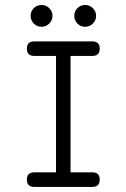

<svg xmlns="http://www.w3.org/2000/svg" viewBox="-20 -733 496 753"><path d="M356.9 -670.7Q356.9 -653.3 344.2 -640.6Q331.5 -627.9 313.7 -627.9Q295.9 -627.9 283.6 -640.6Q271.2 -653.3 271.2 -670.7Q271.2 -688.7 283.6 -701Q295.9 -713.4 313.7 -713.4Q331.5 -713.4 344.2 -701Q356.9 -688.7 356.9 -670.7ZM185.8 -670.7Q185.8 -653.3 173.1 -640.6Q160.4 -627.9 143.1 -627.9Q124.8 -627.9 112.4 -640.6Q100.1 -653.3 100.1 -670.7Q100.1 -688.7 112.4 -701Q124.8 -713.4 143.1 -713.4Q160.4 -713.4 173.1 -701Q185.8 -688.7 185.8 -670.7ZM371.1 -28.6Q371.1 0 342.5 0H114Q85.4 0 85.4 -28.6Q85.4 -57.1 114 -57.1H199.7V-513.7H114Q85.4 -513.7 85.4 -542.2Q85.4 -570.6 114 -570.6H342.5Q371.1 -570.6 371.1 -542.2Q371.1 -513.7 342.5 -513.7H256.6V-57.1H342.5Q371.1 -57.1 371.1 -28.6Z"/></svg>

Font: EnergyBar
Style: Regular
Weight: 400
Italic angle: -10°
Version: 1.0 2000-03-28